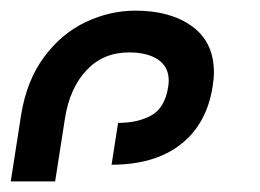

<svg xmlns="http://www.w3.org/2000/svg" viewBox="-190 -952 487 359"><path d="M124.5 -789.6Q125.5 -797.4 125.5 -801.3Q125.5 -827.1 105.5 -840.6Q85.4 -854 51.3 -854Q2.9 -854 -28.3 -820.6Q-59.6 -787.1 -68.4 -731.4L-86.9 -612.8H-169.9L-150.4 -737.8Q-140.1 -801.3 -107.7 -845.2Q-75.2 -889.2 -30 -910.6Q15.1 -932.1 63.5 -932.1Q128.9 -932.1 169.4 -902.6Q210 -873 210 -816.4Q210 -805.2 207.5 -789.6Q196.3 -719.7 147.7 -681.9Q99.1 -644 18.6 -644L30.8 -722.2Q67.4 -722.2 92.8 -736.1Q118.2 -750 124.5 -789.6Z"/></svg>

Font: Mardoto
Style: Italic
Weight: 400
Italic angle: -12°
Designer: Christian Robertson, Vahan Hovhannisyan
Foundry: Google
Version: Version 1.000